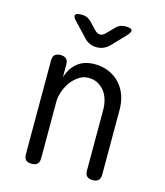

<svg xmlns="http://www.w3.org/2000/svg" viewBox="-117 -874 834 972"><g transform="rotate(15 300.0 -387.5)"><path d="M180 -326V-30Q180 -9 170 0.5Q160 10 140 10Q120 10 110 0.5Q100 -9 100 -30V-520Q100 -541 110 -550.5Q120 -560 140 -560Q160 -560 170 -550.5Q180 -541 180 -520V-454Q195 -504 230 -532Q265 -560 320 -560Q360 -560 393 -546Q426 -532 450 -507Q474 -482 487 -447Q500 -412 500 -369V-30Q500 -9 490 0.5Q480 10 460 10Q440 10 430 0.5Q420 -9 420 -30V-347Q420 -374 413 -399Q406 -424 391.5 -443Q377 -462 356 -473.5Q335 -485 307 -485Q280 -485 256.5 -469.5Q233 -454 216 -430.5Q199 -407 189.5 -379Q180 -351 180 -326ZM190 -785Q205 -785 217.5 -780Q230 -775 240 -765L278 -725Q291 -712 305 -712Q319 -712 332 -725L370 -764Q380 -775 392.5 -780Q405 -785 420 -785Q450 -785 454 -774.5Q458 -764 438 -743L371 -673Q357 -659 340.5 -652Q324 -645 305 -645Q286 -645 269.5 -652Q253 -659 240 -673L173 -744Q153 -764 157.5 -774.5Q162 -785 190 -785Z"/></g></svg>

Font: Maple Mono Light
Style: Regular
Weight: 300
Monospace: yes
Designer: subframe7536
Version: Version 7.000